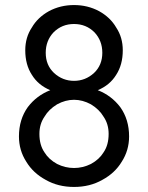

<svg xmlns="http://www.w3.org/2000/svg" viewBox="-20 -730 586 760"><path d="M80 -531Q80 -582 106 -621Q129 -661 174 -686Q219 -710 273 -710Q327 -710 372 -686Q417 -661 440 -621Q466 -582 466 -531Q466 -474 440 -434Q415 -393 367 -373Q421 -352 456 -306Q491 -257 491 -190Q491 -135 462 -90Q435 -45 385 -18Q336 10 273 10Q210 10 161 -18Q111 -45 84 -90Q55 -135 55 -190Q55 -257 90 -306Q125 -352 179 -373Q131 -393 106 -434Q80 -474 80 -531ZM161 -521Q161 -472 194 -441Q228 -410 273 -410Q318 -410 352 -441Q385 -472 385 -521Q385 -569 354 -602Q321 -635 273 -635Q225 -635 192 -602Q161 -569 161 -521ZM136 -200Q136 -156 156 -127Q173 -99 206 -81Q238 -65 273 -65Q308 -65 340 -81Q373 -99 390 -127Q410 -156 410 -200Q410 -239 390 -268Q373 -297 340 -317Q307 -335 273 -335Q239 -335 206 -317Q173 -297 156 -268Q136 -239 136 -200Z"/></svg>

Font: jost-mod-400
Style: Regular
Weight: 400
Version: Version 3.200; ttfautohint (v0.97) -l 8 -r 50 -G 200 -x 14 -